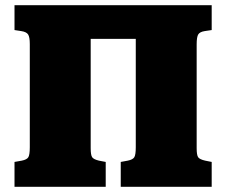

<svg xmlns="http://www.w3.org/2000/svg" viewBox="-20 -721 873 741"><path d="M36 0V-96L64 -101Q84 -105 89.5 -114.5Q95 -124 95 -153V-551Q95 -578 88.5 -588Q82 -598 62 -601L36 -605V-701H797V-605L770 -601Q751 -598 745 -588Q739 -578 739 -550V-149Q739 -123 744.5 -114.5Q750 -106 772 -101L797 -96V0H446V-96L473 -101Q493 -105 498.5 -114.5Q504 -124 504 -153V-571H330V-149Q330 -123 335.5 -114.5Q341 -106 362 -101L388 -96V0Z"/></svg>

Font: Literata Black
Style: Regular
Weight: 900
Designer: Latin by Veronika Burian and Jose Scaglione. Greek by Irene Vlachou. Cyrillic by Vera Evstafieva.
Foundry: TypeTogether
Version: Version 3.103;gftools[0.9.29]